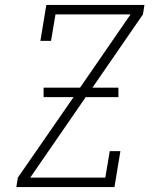

<svg xmlns="http://www.w3.org/2000/svg" viewBox="-20 -755 640 775"><path d="M46 0 52 -38 277 -363H156V-401H303L507 -697H204L186 -590H143L167 -735H563L557 -697L353 -401H458V-363H326L102 -38H405L423 -145H466L442 0Z"/></svg>

Font: Iosevka Etoile Extralight
Style: Italic
Weight: 200
Italic angle: -9°
Designer: Belleve Invis
Foundry: Belleve Invis
Version: Version 22.1.2; ttfautohint (v1.8.4)